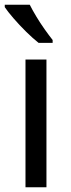

<svg xmlns="http://www.w3.org/2000/svg" viewBox="-22 -786 300 806"><path d="M173 0H85V-536H173ZM103 -766Q114 -744 130.5 -716.5Q147 -689 165.5 -663Q184 -637 199 -618V-606H140Q117 -624 88 -652.5Q59 -681 34.5 -709.5Q10 -738 -2 -756V-766Z"/></svg>

Font: Noto IKEA Simplified Chinese
Style: Regular
Weight: 400
Designer: Monotype Design Team
Foundry: Monotype Imaging Inc.
Version: Version 1.100